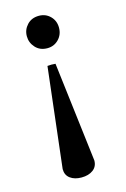

<svg xmlns="http://www.w3.org/2000/svg" viewBox="-113 -534 544 830"><g transform="rotate(-15 159.5 -119.5)"><path d="M76 186 128 -262Q146 -264 164 -262L218 185Q218 212 198 227Q178 242 146 242Q115 242 95.5 227.5Q76 213 76 186ZM219 -409Q219 -378 198.5 -357Q178 -336 148 -336Q115 -336 95 -358Q75 -380 75 -409Q75 -438 95 -459.5Q115 -481 148 -481Q178 -481 198.5 -460.5Q219 -440 219 -409Z"/></g></svg>

Font: Castoro
Style: Regular
Weight: 400
Designer: John Hudson
Foundry: Tiro Typeworks Ltd.
Version: Version 2.04